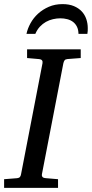

<svg xmlns="http://www.w3.org/2000/svg" viewBox="-35 -910 445 930"><path d="M292 -624Q282.2 -623 278.3 -618.4Q274.4 -613.8 272 -604L168 -65.9Q166.5 -58.6 170.4 -53.2Q174.3 -47.9 188 -46.9L246.1 -42V0H-15.1V-42L47.9 -46.9Q57.1 -47.9 61.3 -52.5Q65.4 -57.1 66.9 -65.9L170.9 -604Q172.4 -612.3 168.5 -617.7Q164.6 -623 151.9 -624L96.2 -628.9V-670.9H356V-628.9ZM390.1 -774.4Q390.1 -767.6 389.9 -760.3Q389.6 -752.9 388.2 -746.1H345.2Q344.7 -766.6 337.6 -780.8Q330.6 -794.9 318.6 -804Q306.6 -813 290.8 -817.1Q274.9 -821.3 257.3 -821.3Q239.7 -821.3 221.7 -817.1Q203.6 -813 187.5 -804Q171.4 -794.9 158.2 -780.8Q145 -766.6 136.2 -746.1H93.3Q98.6 -771.5 112.8 -797.4Q127 -823.2 149.4 -843.8Q171.9 -864.3 201.7 -877.2Q231.4 -890.1 268.1 -890.1Q299.8 -890.1 323 -880.4Q346.2 -870.6 361.1 -854.5Q376 -838.4 383.1 -817.4Q390.1 -796.4 390.1 -774.4Z"/></svg>

Font: Charis SIL Phon
Style: Italic
Weight: 400
Italic angle: -11°
Foundry: SIL International
Version: Version 5.000